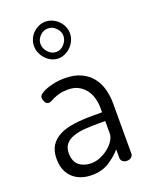

<svg xmlns="http://www.w3.org/2000/svg" viewBox="-145 -845 728 929"><g transform="rotate(-20 219.0 -380.5)"><path d="M198 -479Q248 -479 282.5 -463Q317 -447 338.5 -420Q360 -393 369.5 -358Q379 -323 379 -286V-26Q379 -15 370 -7.5Q361 0 347 0Q334 0 325.5 -7.5Q317 -15 317 -26V-70Q291 -40 254 -16.5Q217 7 166 7Q137 7 112.5 -1Q88 -9 69.5 -25.5Q51 -42 40.5 -66.5Q30 -91 30 -125Q30 -166 47 -192.5Q64 -219 94.5 -234.5Q125 -250 168 -256Q211 -262 263 -262H314V-286Q314 -310 307.5 -334Q301 -358 287 -377.5Q273 -397 250.5 -409.5Q228 -422 196 -422Q171 -422 153.5 -417.5Q136 -413 123.5 -407.5Q111 -402 103 -397.5Q95 -393 89 -393Q76 -393 69.5 -405Q63 -417 63 -428Q63 -438 75 -447Q87 -456 106.5 -463Q126 -470 150 -474.5Q174 -479 198 -479ZM314 -217H272Q237 -217 205.5 -214.5Q174 -212 149 -203Q124 -194 109.5 -177Q95 -160 95 -131Q95 -87 120 -67.5Q145 -48 182 -48Q206 -48 229.5 -58Q253 -68 272 -83.5Q291 -99 302.5 -117.5Q314 -136 314 -153ZM206 -768Q224 -768 241 -760.5Q258 -753 271 -740Q284 -727 291.5 -710Q299 -693 299 -675Q299 -656 291.5 -639Q284 -622 271 -608.5Q258 -595 241 -587Q224 -579 206 -579Q187 -579 170.5 -587Q154 -595 141.5 -608.5Q129 -622 121.5 -639Q114 -656 114 -675Q114 -693 121 -710Q128 -727 140.5 -739.5Q153 -752 169.5 -760Q186 -768 206 -768ZM265 -675Q265 -696 247.5 -714.5Q230 -733 207 -733Q181 -733 164 -714.5Q147 -696 147 -675Q147 -651 164.5 -631.5Q182 -612 207 -612Q230 -612 247.5 -631.5Q265 -651 265 -675Z"/></g></svg>

Font: AkaAcidDosis
Style: Regular
Weight: 400
Designer: Edgar Tolentino, Pablo Impallari, Igino Marini, Aka-Acid
Foundry: Edgar Tolentino, Pablo Impallari, Igino Marini, Cyberella
Version: Version 1.007